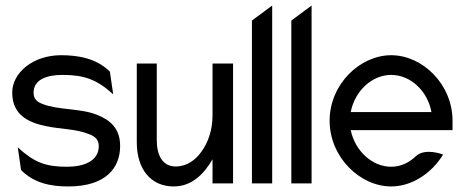

<svg xmlns="http://www.w3.org/2000/svg" viewBox="-20 -661 1684 692"><path d="M24 -327C24 -245 86 -218 148 -206C194 -196 253 -196 294 -180C316 -173 336 -162 336 -135C336 -80 282 -60 221 -60C145 -60 104 -75 44 -130L56 -48C104 0 164 11 226 11C363 11 413 -57 413 -135C413 -199 376 -229 330 -247C272 -271 189 -264 134 -286C116 -293 101 -302 101 -327C101 -375 150 -391 205 -391C281 -391 328 -376 388 -321L376 -403C327 -451 262 -462 200 -462C99 -462 24 -399 24 -327Z M473 -148C473 -53 522 11 606 11C672 11 716 -35 746 -87V0H820V-432H746V-245C746 -189 728 -144 705 -113C685 -85 654 -61 613 -61C566 -61 545 -101 545 -156V-432H473Z M888 0H961V-641L888 -587Z M1030 0H1103V-641L1030 -587Z M1168 -226C1168 -95 1277 11 1390 11C1463 11 1535 -35 1577 -104C1577 -104 1514 -129 1480 -99C1455 -75 1425 -60 1390 -60C1322 -60 1260 -116 1244 -192H1611V-226C1611 -357 1503 -462 1390 -462C1277 -462 1168 -357 1168 -226ZM1244 -257C1259 -334 1321 -391 1390 -391C1459 -391 1521 -334 1535 -257Z"/></svg>

Font: Charger Sport
Style: Nrw
Weight: 400
Designer: Jasper
Foundry: Cannot Into Space Fonts
Version: Version 1.1